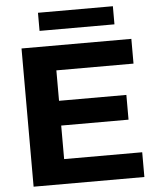

<svg xmlns="http://www.w3.org/2000/svg" viewBox="-60 -973 838 1024"><g transform="rotate(-5 358.5 -461.0)"><path d="M78 0V-740H666V-607.5H253V-444.5H613.5V-312H253V-132.5H671V0ZM182 -825V-922H583V-825Z"/></g></svg>

Font: Encode Sans Expanded Expanded
Style: Bold
Weight: 700
Width: 7
Designer: Multiple Designers
Foundry: Impallari Type
Version: Version 3.000; ttfautohint (v1.8.3) -l 8 -r 50 -G 200 -x 14 